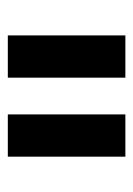

<svg xmlns="http://www.w3.org/2000/svg" viewBox="58 -838 351 508"><g transform="rotate(90 234.0 -584.5)"><path d="M74.2 -429.2V-740.2H186V-429.2ZM283.2 -429.2V-740.2H395V-429.2Z"/></g></svg>

Font: Anuphan SemiBold
Style: Bold
Weight: 600
Designer: Mike Abbink, Paul van der Laan, Pieter van Rosmalen, Mint Tantisuwanna
Foundry: Bold Monday; Cadson Demak
Version: Version 3.002;hotconv 1.0.109;makeotfexe 2.5.65596